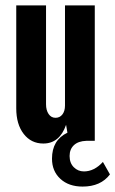

<svg xmlns="http://www.w3.org/2000/svg" viewBox="-20 -520 426 709"><path d="M140 10Q95 10 67.5 -25.5Q40 -61 40 -120V-500H150V-135Q150 -113 159.5 -99Q169 -85 185 -85Q201 -85 210.5 -97.5Q220 -110 220 -130V-500H330V0H299Q269 1 253 16Q237 31 237 56Q237 82 252.5 97.5Q268 113 290 113Q328 113 360 78L386 124Q352 169 285 169Q234 169 203 140.5Q172 112 172 66Q172 -3 229 -30L224 -59Q200 10 140 10Z"/></svg>

Font: Gully ECD Medium
Style: Regular
Weight: 500
Width: 2
Designer: jaikishan Patel
Foundry: MagicType
Version: Version 1.000;Glyphs 3.2 (3242)